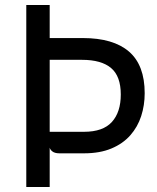

<svg xmlns="http://www.w3.org/2000/svg" viewBox="-20 -747 629 767"><path d="M217 -134.5Q198 -134.5 188 -143Q178 -151.5 178 -161.5L143.5 -196L178.5 -220.5H315.5Q391.5 -220.5 427 -259.8Q462.5 -299 462.5 -369.5Q462.5 -442.5 423.8 -475.2Q385 -508 307.5 -508H175.5L132.5 -595Q156 -595 190.5 -595Q225 -595 258.2 -595Q291.5 -595 310.5 -595Q432.5 -595 495.2 -541Q558 -487 558 -374.5Q558 -326.5 544 -283.2Q530 -240 500.5 -206.5Q471 -173 425 -153.8Q379 -134.5 315.5 -134.5ZM85 0V-727H178.5V0Z"/></svg>

Font: Spline Sans
Style: Regular
Weight: 400
Designer: Eben Sorkin, Mirko Velimirovic
Foundry: Sorkin Type
Version: Version 1.001